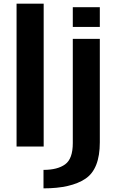

<svg xmlns="http://www.w3.org/2000/svg" viewBox="-20 -805 653 1055"><path d="M71 0H220V-785H71ZM219 230Q370.5 230 449.5 177Q528.5 124 528.5 -23V-591.5H380V-18.5Q380 67.5 338 98Q296 128.5 219 128.5ZM380 -765.5V-657H528.5V-765.5Z"/></svg>

Font: Anybody SemiExpanded SemiBold
Style: Regular
Weight: 600
Width: 6
Designer: Tyler Finck
Foundry: Etcetera Type Company
Version: Version 1.113;gftools[0.9.25]